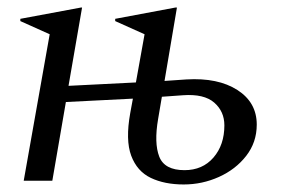

<svg xmlns="http://www.w3.org/2000/svg" viewBox="-20 -480 752 510"><path d="M43 0 112 -389 34 -424V-430L195 -460H198L162 -252L341 -261L364 -389L286 -424V-430L446 -460H450L417 -265L475 -269Q559 -274 610.5 -241Q662 -208 662 -149Q662 -102 634 -66Q606 -30 561.5 -10Q517 10 468 10Q417 10 380.5 -7.5Q344 -25 328.5 -66.5Q313 -108 326 -180L333 -218L155 -209L119 0ZM400 -164Q389 -100 403 -64Q417 -28 470 -28Q518 -28 547 -61.5Q576 -95 576 -147Q576 -184 549 -207.5Q522 -231 466 -227L410 -223Z"/></svg>

Font: Spectral
Style: Italic
Weight: 400
Italic angle: -10°
Designer: Jean-Baptiste Levee
Foundry: Production Type
Version: Version 2.001